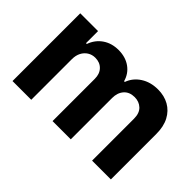

<svg xmlns="http://www.w3.org/2000/svg" viewBox="-90 -823 1094 1094"><g transform="rotate(45 457.0 -276.5)"><path d="M60.7 0V-545.9H204.1V-448.8H210.7Q227.8 -497.2 268 -525Q308.1 -552.7 363.1 -552.7Q419.4 -552.7 458.7 -524.7Q497.9 -496.6 510.9 -448.8H516.8Q533.6 -496 577.4 -524.4Q621.2 -552.7 681.1 -552.7Q731.9 -552.7 770.7 -530.9Q809.5 -509 831.4 -467.6Q853.3 -426.3 853.3 -367V0H702V-337.1Q702 -382.7 677.8 -405.2Q653.7 -427.7 617.6 -427.7Q576.6 -427.7 553.4 -401.6Q530.3 -375.5 530.3 -333.2V0H383.4V-340.6Q383.4 -380.6 360.6 -404.2Q337.9 -427.7 300.6 -427.7Q275.2 -427.7 255.1 -415.1Q235 -402.5 223.3 -380.1Q211.7 -357.7 211.7 -327.3V0Z"/></g></svg>

Font: GitLab Sans
Style: Regular
Weight: 400
Designer: Rasmus Andersson
Foundry: Modifications by GitLab B.V., manufactured by rsms
Version: Version 4.000;git-c8fb6b7